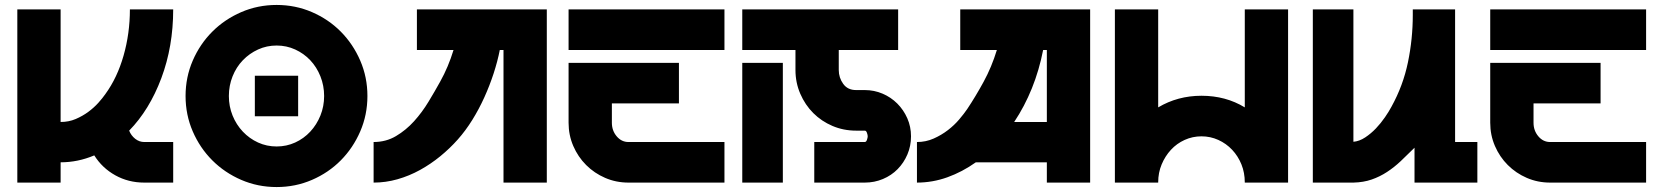

<svg xmlns="http://www.w3.org/2000/svg" viewBox="-20 -738 6695 776"><path d="M50 0V-700H225V-245Q258 -245 286 -257Q314 -269 337 -286Q360 -303 377.5 -322.5Q395 -342 406 -358Q454 -424 479.5 -513.5Q505 -603 505 -700H680Q680 -550 632 -422Q584 -294 502 -210Q510 -190 526.5 -177Q543 -164 563 -164H680V0H563Q499 0 446 -29.5Q393 -59 361 -110Q295 -82 225 -82V0Z M1098 -718Q1174 -718 1241 -689Q1308 -660 1357.5 -610Q1407 -560 1436 -493Q1465 -426 1465 -350Q1465 -274 1436 -207Q1407 -140 1357.5 -90Q1308 -40 1241 -11Q1174 18 1098 18Q1022 18 955 -11Q888 -40 838 -90Q788 -140 759 -207Q730 -274 730 -350Q730 -426 759 -493Q788 -560 838 -610Q888 -660 955 -689Q1022 -718 1098 -718ZM1098 -146Q1138 -146 1173 -162Q1208 -178 1234 -206Q1260 -234 1275 -271Q1290 -308 1290 -350Q1290 -392 1275 -429.5Q1260 -467 1234 -494.5Q1208 -522 1173 -538Q1138 -554 1098 -554Q1058 -554 1023 -538Q988 -522 961.5 -494.5Q935 -467 920 -429.5Q905 -392 905 -350Q905 -308 920 -271Q935 -234 961.5 -206Q988 -178 1023 -162Q1058 -146 1098 -146ZM1185 -432V-268H1010V-432Z M1490 0V-164Q1540 -164 1580.5 -188Q1621 -212 1653.5 -248Q1686 -284 1712 -327Q1738 -370 1759 -408Q1792 -467 1813 -536H1665V-700H2190V0H2015V-536H2000Q1991 -490 1975 -441Q1959 -392 1937.5 -344.5Q1916 -297 1889 -253.5Q1862 -210 1830 -174Q1798 -138 1759.5 -106.5Q1721 -75 1677.5 -51Q1634 -27 1586.5 -13.5Q1539 0 1490 0Z M2278 -484H2724V-320H2453V-242Q2453 -210 2472.5 -187Q2492 -164 2520 -164H2908V0H2520Q2470 0 2426 -19Q2382 -38 2349 -71Q2316 -104 2297 -148Q2278 -192 2278 -242ZM2278 -700H2908V-536H2278Z M2980 -700H3610V-536H3370V-455Q3370 -424 3388 -399Q3406 -374 3440 -374H3475Q3513 -374 3547 -359.5Q3581 -345 3606.5 -319.5Q3632 -294 3647 -260Q3662 -226 3662 -187Q3662 -148 3647.5 -114Q3633 -80 3608 -54.5Q3583 -29 3548.5 -14.5Q3514 0 3475 0H3271V-164H3475Q3481 -164 3484 -173Q3487 -182 3487 -187Q3487 -192 3484 -201Q3481 -210 3475 -210H3440Q3389 -210 3344.5 -229Q3300 -248 3267 -281Q3234 -314 3214.5 -359Q3195 -404 3195 -455V-536H2980ZM2980 0V-484H3144V0Z M3686 0V-164Q3722 -164 3753.5 -178Q3785 -192 3811 -212Q3837 -232 3856.5 -255Q3876 -278 3889 -297Q3923 -348 3955.5 -407.5Q3988 -467 4009 -536H3861V-700H4386V0H4211V-82H3924Q3869 -43 3809 -21.5Q3749 0 3686 0ZM4079 -245H4211V-536H4196Q4180 -454 4150.5 -381Q4121 -308 4079 -245Z M4486 0V-700H4661V-304Q4740 -351 4836 -351Q4934 -351 5011 -304V-700H5186V0H5011V-1Q5011 -40 4997.5 -73.5Q4984 -107 4960 -132.5Q4936 -158 4904 -172.5Q4872 -187 4836 -187Q4800 -187 4768 -172.5Q4736 -158 4712.5 -132.5Q4689 -107 4675 -73.5Q4661 -40 4661 -1V0Z M5450 -700V-165Q5474 -167 5497.5 -182.5Q5521 -198 5541 -219Q5561 -240 5577.5 -264Q5594 -288 5604 -307Q5651 -392 5670.5 -486.5Q5690 -581 5690 -677V-700H5861V-164H5951V0H5697V-141L5694 -138Q5667 -111 5641 -86.5Q5615 -62 5586 -43Q5557 -24 5524 -12.5Q5491 -1 5450 0H5286V-700Z M6003 -484H6449V-320H6178V-242Q6178 -210 6197.5 -187Q6217 -164 6245 -164H6633V0H6245Q6195 0 6151 -19Q6107 -38 6074 -71Q6041 -104 6022 -148Q6003 -192 6003 -242ZM6003 -700H6633V-536H6003Z"/></svg>

Font: Aoudax Cyrillic
Style: Regular
Weight: 400
Designer: William Zhang
Foundry: William Zhang
Version: Version 1.00 June 4, 2021, initial release